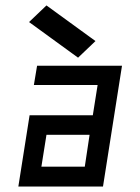

<svg xmlns="http://www.w3.org/2000/svg" viewBox="-20 -680 510 700"><path d="M318.4 -259.8 335.9 -370.1H103.5L115.2 -440.4H424.8L355.5 0H46.9L87.9 -259.8ZM306.6 -188.5H149.4L130.9 -72.3H289.1ZM149.4 -660.2 328.1 -530.3 264.6 -469.7 85.9 -599.6Z"/></svg>

Font: Geo
Style: Oblique
Weight: 500
Italic angle: -11°
Version: Version 001.2